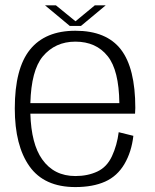

<svg xmlns="http://www.w3.org/2000/svg" viewBox="-20 -716 598 740"><path d="M270.5 5Q338 5 385 -16Q432 -37 459.5 -83.8Q487 -130.5 494 -192.5L437.5 -206.5Q431 -156 411.5 -114Q392 -72 355 -54.8Q318 -37.5 270.5 -37.5Q188 -37.5 142.5 -102Q100.5 -161 97 -278H500.5Q501.5 -288.5 501.5 -300Q501.5 -453.5 445.8 -525.5Q390 -597.5 270.5 -597.5Q154.5 -597.5 95.8 -525Q37 -452.5 37 -298Q37 -154.5 93.8 -74.8Q150.5 5 270.5 5ZM97 -318.5Q100.5 -444.5 144.5 -498Q192.5 -555.5 270.5 -555.5Q350.5 -555.5 395 -499.5Q438.5 -445.5 440 -318.5ZM249 -616H292L387.5 -695.5H345.5L271 -634L195.5 -695.5H153.5Z"/></svg>

Font: Anybody Light
Style: Regular
Weight: 300
Designer: Tyler Finck
Foundry: Etcetera Type Company
Version: Version 1.111; ttfautohint (v1.8.4)